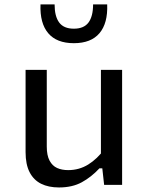

<svg xmlns="http://www.w3.org/2000/svg" viewBox="-20 -826 660 858"><path d="M431 -513.7H525.7V0H445.3L435.7 -86.7H431ZM189 -513.7V-171.3Q189 -131.7 201.5 -108.2Q214 -84.8 235.2 -75.3Q256.3 -65.8 284.5 -65.8Q334 -65.8 374.4 -90.9Q414.8 -116 448 -161.2V-73.7H424.3Q388 -34.7 345.5 -11.5Q303 11.7 243.7 11.7Q196.8 11.7 163.6 -4.9Q130.3 -21.5 112.3 -56.5Q94.3 -91.5 94.3 -146V-513.7ZM310 -697.8Q355 -697.8 375.5 -725.4Q396 -753 396 -806.2H459Q462.3 -722.2 424.5 -677.6Q386.7 -633 310 -633Q233.3 -633 195.5 -677.6Q157.7 -722.2 161 -806.2H224Q224 -753 244.5 -725.4Q265 -697.8 310 -697.8Z"/></svg>

Font: Monaspace Neon Var
Style: Regular
Weight: 400
Designer: Riley Cran and the Lettermatic Team
Version: Version 1.000 (Monaspace Neon Var)